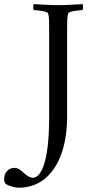

<svg xmlns="http://www.w3.org/2000/svg" viewBox="-127 -666 444 908"><path d="M148.4 -641.6C110.4 -641.6 73.2 -644.5 33.2 -646.5C28.3 -641.6 29.3 -623 33.2 -618.2C44.9 -618.2 97.7 -613.3 100.6 -602.5C105.5 -586.9 105.5 -559.6 105.5 -530.3V-113.3C105.5 123 59.6 174.8 28.3 174.8C15.6 174.8 0 165 -11.7 154.3C-25.4 141.6 -40 127.9 -57.6 127.9C-88.9 127.9 -107.4 151.4 -107.4 181.6C-107.4 188.5 -104.5 199.2 -99.6 204.1C-87.9 211.9 -59.6 221.7 -38.1 221.7C103.5 221.7 190.4 89.8 190.4 -113.3V-530.3C190.4 -559.6 190.4 -586.9 195.3 -602.5C198.2 -613.3 251 -618.2 262.7 -618.2C266.6 -623 267.6 -641.6 262.7 -646.5C222.7 -644.5 186.5 -641.6 148.4 -641.6Z"/></svg>

Font: Crimson
Style: Roman
Weight: 400
Version: Version 0.2